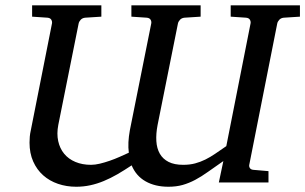

<svg xmlns="http://www.w3.org/2000/svg" viewBox="-20 -691 1156 727"><path d="M200.7 -217.8Q194.3 -184.6 200.4 -156.7Q206.5 -128.9 222.9 -108.9Q239.3 -88.9 265.4 -77.9Q291.5 -66.9 324.7 -66.9Q339.8 -66.9 358.2 -71.3Q376.5 -75.7 395.5 -82.3Q414.6 -88.9 433.3 -97.2Q452.1 -105.5 467.8 -112.8Q465.3 -131.3 466.3 -152.6Q467.3 -173.8 471.7 -197.8L552.7 -602.1Q554.2 -609.4 550.3 -616.2Q546.4 -623 535.6 -624L477.5 -627.9V-670.9H739.7V-627.9L678.7 -624Q668 -623 661.6 -616.2Q655.3 -609.4 653.8 -602.1L576.7 -217.8Q570.3 -184.6 572 -156.7Q573.7 -128.9 585.2 -108.9Q596.7 -88.9 618.4 -77.9Q640.1 -66.9 673.8 -66.9Q698.7 -66.9 718.8 -72.3Q738.8 -77.6 757.6 -86.9Q776.4 -96.2 795.2 -109.1Q814 -122.1 836.9 -137.7L928.7 -602.1Q930.2 -609.4 926.3 -616.2Q922.4 -623 911.6 -624L853.5 -627.9V-670.9H1115.7V-627.9L1054.7 -624Q1043.9 -623 1037.6 -616.2Q1031.2 -609.4 1029.8 -602.1L923.8 -66.9Q922.4 -61 926 -54.9Q929.7 -48.8 939.5 -47.9L996.6 -43V0H808.6L825.7 -81.1Q793 -58.6 767.8 -40.5Q742.7 -22.5 719.2 -10Q695.8 2.4 671.6 9.3Q647.5 16.1 617.7 16.1Q567.4 16.1 531.2 -4.4Q495.1 -24.9 478.5 -64.9Q450.7 -46.4 424.6 -31.2Q398.4 -16.1 373 -5.6Q347.7 4.9 321.8 10.5Q295.9 16.1 268.6 16.1Q231.9 16.1 199.7 5.1Q167.5 -5.9 143.6 -27.1Q119.6 -48.3 105.7 -79.6Q91.8 -110.8 91.8 -150.9Q91.8 -162.1 92.8 -173.6Q93.8 -185.1 96.7 -197.8L176.8 -602.1Q178.2 -609.4 174.3 -616.2Q170.4 -623 159.7 -624L101.6 -627.9V-670.9H363.8V-627.9L302.7 -624Q292 -623 285.6 -616.2Q279.3 -609.4 277.8 -602.1Z"/></svg>

Font: Charis SIL
Style: Italic
Weight: 400
Italic angle: -11°
Foundry: SIL International
Version: Version 4.112